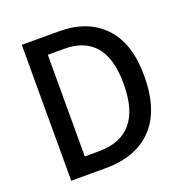

<svg xmlns="http://www.w3.org/2000/svg" viewBox="-128 -831 915 948"><g transform="rotate(-20 329.5 -357.0)"><path d="M603 -365Q603 -184 515.5 -92Q428 0 267 0H87V-714H283Q432 -714 517.5 -625Q603 -536 603 -365ZM494 -361Q494 -496 438.5 -560Q383 -624 279 -624H191V-90H265Q494 -90 494 -361Z"/></g></svg>

Font: Noto Sans Gujarati UI SemiCondensed Medium
Style: Regular
Weight: 500
Width: 4
Designer: Jelle Bosma - Monotype Design Team, Universal Thirst
Foundry: Monotype Imaging Inc.
Version: Version 2.106; ttfautohint (v1.8.4.7-5d5b)